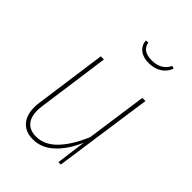

<svg xmlns="http://www.w3.org/2000/svg" viewBox="-216 -839 951 951"><g transform="rotate(45 259.5 -363.0)"><path d="M82 -108Q82 -125 85 -144L137 -519H159L107 -144Q104 -125 104 -108Q104 -60 126.5 -35.5Q149 -11 191 -11Q250 -11 298 -61Q346 -111 383 -199L428 -519H450L376 0H359L380 -157Q347 -80 298.5 -35Q250 10 190 10Q139 10 110.5 -21Q82 -52 82 -108ZM239 -732 255 -734Q264 -683 329 -683Q396 -683 421 -736L435 -731Q424 -699 395.5 -681Q367 -663 328 -663Q289 -663 265.5 -681.5Q242 -700 239 -732Z"/></g></svg>

Font: Fira Sans Condensed Thin
Style: Italic
Weight: 250
Width: 3
Italic angle: -8°
Designer: Carrois Corporate & Edenspiekermann AG
Foundry: Carrois Corporate GbR & Edenspiekermann AG
Version: Version 4.203